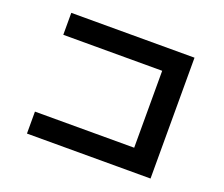

<svg xmlns="http://www.w3.org/2000/svg" viewBox="-117 -890 1234 1060"><g transform="rotate(20 500.0 -360.0)"><path d="M131 -5V-134H714V-586H133V-715H857V-5Z"/></g></svg>

Font: Murecho SemiBold
Style: Regular
Weight: 600
Designer: Neil Summerour
Foundry: Positype
Version: Version 1.010; ttfautohint (v1.8.3)